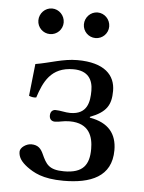

<svg xmlns="http://www.w3.org/2000/svg" viewBox="-48 -660 533 710"><g transform="rotate(5 218.0 -305.5)"><path d="M43 -83C43 -61 56 -45 77 -29C102 -11 135 10 214 10C314 10 392 -20 392 -119C392 -179 361.5 -219 291 -231V-234C351.5 -257 368 -285 368 -337C368 -395 328 -439 227 -439C173.5 -439 127 -420 73 -411L60 -292C68.1 -288.4 77.6 -286.5 87 -288C106 -346 131 -404 215 -404C270 -404 288 -371 288 -331C288 -289.5 281 -242 217 -242C198 -242 181 -248 162 -248C153 -248 143 -242 143 -226C143 -210 154 -205 163 -205C182 -205 193 -211 218 -211C292 -211 306 -160 306 -116C306 -57 283.5 -25 213 -25C156 -25 145.5 -46 129 -82C120.6 -100.4 110 -114 84 -114C66 -114 43 -99 43 -83ZM70 -573C70 -547 91 -526 117 -526C143 -526 164 -547 164 -573C164 -599 143 -621 117 -621C91 -621 70 -599 70 -573ZM239 -573C239 -547 260 -526 286 -526C312 -526 333 -547 333 -573C333 -599 312 -621 286 -621C260 -621 239 -599 239 -573Z"/></g></svg>

Font: Libertinus Math
Style: Regular
Weight: 400
Designer: Philipp H. Poll
Foundry: Khaled Hosny
Version: Version 6.2